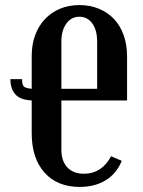

<svg xmlns="http://www.w3.org/2000/svg" viewBox="-20 -728 562 757"><path d="M222 -138Q222 -93 245.5 -68Q269 -43 311 -43Q381 -43 418 -112L460 -94Q440 -44 397 -17.5Q354 9 294 9Q206 9 155.5 -47.5Q105 -104 105 -203V-332Q60 -334 40.5 -356Q21 -378 21 -416H67Q67 -393 74.5 -386.5Q82 -380 105 -378V-507Q105 -552 118.5 -589Q132 -626 157 -652.5Q182 -679 216.5 -693.5Q251 -708 293 -708Q335 -708 370 -693.5Q405 -679 429.5 -653Q454 -627 467.5 -589.5Q481 -552 481 -507V-332H222ZM222 -378H363V-564Q363 -609 344 -635.5Q325 -662 293 -662Q261 -662 241.5 -635Q222 -608 222 -564Z"/></svg>

Font: Moniqa ExtBd Paragraph
Style: Regular
Weight: 800
Designer: Rajesh Rajput
Foundry: Rajesh Rajput
Version: Version 1.000